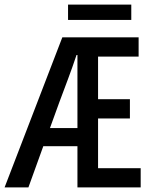

<svg xmlns="http://www.w3.org/2000/svg" viewBox="-22 -818 642 838"><path d="M237 -372 196 -259H316V-578H312Q294 -524 275 -473.5Q256 -423 237 -372ZM-2 0 250 -655H583V-571H406V-385H545V-301H406V-84H592V0H316V-180H167L102 0ZM275 -731V-798H551V-731Z"/></svg>

Font: SauceCodePro Nerd Font Mono
Style: Regular
Weight: 500
Monospace: yes
Designer: Paul D. Hunt, Teo Tuominen
Foundry: Adobe Systems Incorporated
Version: Version 2.030;PS 1.000;hotconv 16.6.51;makeotf.lib2.5.65220;